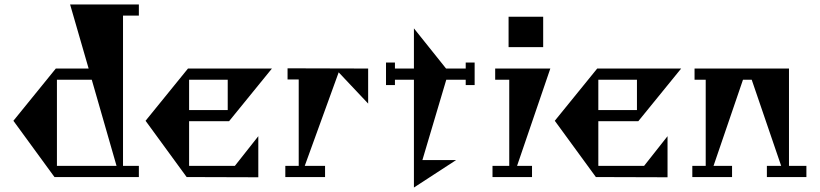

<svg xmlns="http://www.w3.org/2000/svg" viewBox="-20 -793 3672 860"><path d="M602 -723H531V-50H602V0H224L40 -252L230 -486H377L294 -773H602ZM235 -50H502L391 -436H235Z M1137 -183V1L816 0L632 -252L822 -486H1198L1006 -250H827V-50H1032ZM1000 -436H827V-300H1000Z M1629 -329 1497 -469 1345 -50H1436V0H1258V-50H1318V-437H1268V-487L1629 -486Z M2066 -513H2106V-412H2066V-436H1979L1872 -76H2023L1834 47V-436H1749V-412H1709V-513H1749V-486H1834V-666L1978 -486H2066Z M2258 -718H2413V-582H2258ZM2186 -50H2261V-436H2198V-486H2445L2296 -50H2363V0H2186Z M2970 -183V1L2649 0L2465 -252L2655 -486H3031L2839 -250H2660V-50H2865ZM2833 -436H2660V-300H2833Z M3592 -50V0H3415V-50H3479L3347 -436H3308L3176 -50H3259V0H3081V-50H3141V-436H3091V-486H3514V-50Z"/></svg>

Font: Chokokutai
Style: Regular
Weight: 400
Designer: 108号,108go
Foundry: Font Zone 108
Version: Version 1.000; ttfautohint (v1.8.3)